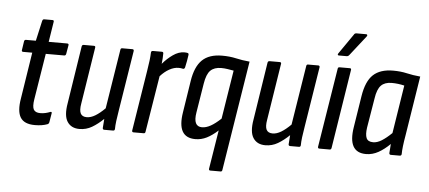

<svg xmlns="http://www.w3.org/2000/svg" viewBox="-55 -821 2527 1132"><g transform="rotate(5 1208.0 -255.5)"><path d="M169 8Q106 8 83.5 -28.5Q61 -65 74 -141L117 -416H64Q53 -416 55 -426L63 -479Q65 -488 74 -488H132L159 -608Q162 -618 170 -618H219Q229 -618 227 -608L208 -488H317Q328 -488 326 -478L317 -426Q315 -416 306 -416H197L153 -143Q146 -99 156 -82Q166 -65 195 -65Q211 -65 226 -68.5Q241 -72 253 -77Q264 -81 262 -69L253 -15Q251 -7 244 -4Q213 8 169 8Z M433 8Q384 8 361 -27.5Q338 -63 351 -137L404 -478Q406 -488 415 -488H475Q486 -488 484 -478L431 -142Q424 -102 433.5 -83.5Q443 -65 470 -65Q494 -65 520.5 -81Q547 -97 577 -127L633 -478Q634 -488 643 -488H703Q713 -488 712 -478L655 -121Q649 -86 645.5 -58Q642 -30 642 -10Q641 0 632 0H580Q570 0 570 -10Q571 -22 572 -36Q573 -50 574 -64Q541 -32 507 -12Q473 8 433 8Z M753 0Q743 0 744 -10L801 -367Q813 -438 814 -478Q815 -488 825 -488H878Q887 -488 887 -479Q887 -466 886 -449.5Q885 -433 883 -417Q910 -449 943.5 -472.5Q977 -496 1010 -496Q1017 -496 1022 -495.5Q1027 -495 1030 -494Q1036 -493 1036 -484Q1034 -466 1030 -446Q1026 -426 1022 -407Q1018 -397 1010 -399Q998 -402 985 -402Q958 -402 930 -386.5Q902 -371 877 -343L823 -10Q822 0 813 0Z M1223 185Q1214 185 1215 175L1252 -55Q1218 -24 1186 -8Q1154 8 1119 8Q1008 8 1033 -144L1062 -330Q1075 -416 1116 -456Q1157 -496 1234 -496Q1280 -496 1317 -487.5Q1354 -479 1398 -475L1294 175Q1293 185 1284 185ZM1112 -149Q1098 -65 1152 -65Q1176 -65 1203 -80Q1230 -95 1263 -126L1309 -414Q1292 -417 1273 -420Q1254 -423 1235 -423Q1194 -423 1171.5 -401Q1149 -379 1140 -322Z M1533 8Q1484 8 1461 -27.5Q1438 -63 1451 -137L1504 -478Q1506 -488 1515 -488H1575Q1586 -488 1584 -478L1531 -142Q1524 -102 1533.5 -83.5Q1543 -65 1570 -65Q1594 -65 1620.5 -81Q1647 -97 1677 -127L1733 -478Q1734 -488 1743 -488H1803Q1813 -488 1812 -478L1755 -121Q1749 -86 1745.5 -58Q1742 -30 1742 -10Q1741 0 1732 0H1680Q1670 0 1670 -10Q1671 -22 1672 -36Q1673 -50 1674 -64Q1641 -32 1607 -12Q1573 8 1533 8Z M1853 0Q1843 0 1844 -10L1919 -478Q1920 -488 1929 -488H1990Q2000 -488 1998 -478L1924 -10Q1922 0 1914 0ZM1920 -557Q1908 -557 1915 -569L1996 -686Q2001 -696 2011 -696H2069Q2074 -696 2075.5 -692Q2077 -688 2073 -683L1982 -567Q1975 -557 1966 -557Z M2129 8Q2019 8 2044 -145L2073 -329Q2087 -419 2128.5 -457.5Q2170 -496 2246 -496Q2291 -496 2327.5 -487.5Q2364 -479 2408 -475L2352 -122Q2339 -48 2339 -10Q2338 0 2328 0H2276Q2266 0 2266 -10Q2267 -22 2268 -36Q2269 -50 2270 -64Q2237 -31 2202 -11.5Q2167 8 2129 8ZM2165 -65Q2189 -65 2215.5 -81.5Q2242 -98 2274 -129L2319 -414Q2281 -423 2244 -423Q2203 -423 2181 -400.5Q2159 -378 2151 -323L2122 -148Q2116 -107 2125 -86Q2134 -65 2165 -65Z"/></g></svg>

Font: Sofia Sans Condensed Medium
Style: Italic
Weight: 500
Italic angle: -9°
Designer: Botio Nikoltchev, Ani Petrova
Foundry: lettersoup
Version: Version 4.101; ttfautohint (v1.8.4.7-5d5b)